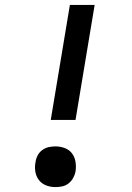

<svg xmlns="http://www.w3.org/2000/svg" viewBox="-20 -755 540 783"><path d="M288 -266H187L265 -735H366ZM206 8Q186 8 168 1Q150 -6 138.5 -21Q127 -36 124 -55.5Q121 -75 125 -95Q127 -109 134 -122Q141 -135 153 -143.5Q165 -152 178.5 -155Q192 -158 206 -158Q226 -158 244.5 -151Q263 -144 274 -129Q285 -114 288 -94.5Q291 -75 288 -55Q285 -41 278 -28.5Q271 -16 259.5 -7Q248 2 234 5Q220 8 206 8Z"/></svg>

Font: Iosevka Curly Slab SmBdObl
Style: Regular
Weight: 600
Italic angle: -9°
Monospace: yes
Designer: Belleve Invis
Foundry: Belleve Invis
Version: Version 11.0.0; ttfautohint (v1.8.3)